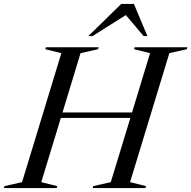

<svg xmlns="http://www.w3.org/2000/svg" viewBox="-59 -955 972 975"><path d="M252.5 -685 171 -705 174 -715H442L439 -705L350 -685L258.5 -384H611.5L703 -685L622 -705L624.5 -715H892.5L889.5 -705L801 -685L601.5 -30L682.5 -10L679.5 0H411.5L414.5 -10L503.5 -30L603 -356H250L150.5 -30L231.5 -10L229 0H-39L-36 -10L53 -30ZM390 -772 556.5 -935H621L689.5 -772H670L580 -878.5L411 -772Z"/></svg>

Font: Newsreader Display
Style: Italic
Weight: 400
Italic angle: -17°
Designer: Hugues Gentile
Foundry: Production Type
Version: Version 1.001